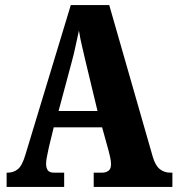

<svg xmlns="http://www.w3.org/2000/svg" viewBox="-20 -734 697 754"><path d="M6 0V-56H11Q33 -56 50 -69.5Q67 -83 80 -127L258 -714H409L580 -118Q590 -84 607.5 -70Q625 -56 648 -56H657V0H348V-56H382Q395 -56 405.5 -63Q416 -70 416 -89Q416 -102 412.5 -117Q409 -132 407 -140L381 -234H191L172 -156Q170 -144 165.5 -124.5Q161 -105 161 -91Q161 -75 167.5 -65.5Q174 -56 192 -56H232V0ZM210 -298H363L317 -489Q310 -520 302.5 -551Q295 -582 290 -614Q283 -583 276.5 -552Q270 -521 262 -492Z"/></svg>

Font: Noto Serif Lao ExtraCondensed Black
Style: Regular
Weight: 900
Width: 2
Designer: Monotype Design Team
Foundry: Monotype Imaging Inc.
Version: Version 2.003; ttfautohint (v1.8.4.7-5d5b)